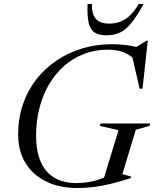

<svg xmlns="http://www.w3.org/2000/svg" viewBox="-20 -938 780 968"><path d="M365 -15Q392 -15 420.2 -19Q448.5 -23 477.5 -32.5Q506.5 -42 533.5 -58L496.5 -16L577.5 -281.5L483 -303.5L487 -315.5H738L734 -303.5L664.5 -283.5L597 -60L641 -48L638 -39.5Q584.5 -22.5 538.5 -11.2Q492.5 0 451 5Q409.5 10 369.5 10Q280.5 10 213.5 -22.5Q146.5 -55 109 -115.5Q71.5 -176 71.5 -260Q71.5 -341.5 95.5 -411.8Q119.5 -482 163 -537.8Q206.5 -593.5 265.8 -633.2Q325 -673 395.2 -694Q465.5 -715 542.5 -715Q569 -715 593.8 -713Q618.5 -711 643 -706.5Q667.5 -702 692 -695L649 -690L718 -732.5H725L698.5 -490.5H684L643.5 -666.5L666.5 -630.5Q634.5 -663.5 600.5 -675.5Q566.5 -687.5 522 -687.5Q458.5 -687.5 403 -666Q347.5 -644.5 303.2 -605.5Q259 -566.5 227.2 -512.5Q195.5 -458.5 178.8 -393.2Q162 -328 162 -255.5Q162 -175.5 185.5 -122Q209 -68.5 254.5 -41.8Q300 -15 365 -15ZM532 -819Q562.5 -819 588.5 -829.5Q614.5 -840 637 -861.8Q659.5 -883.5 679 -918H704Q670 -856.5 642 -821.8Q614 -787 584.2 -773.5Q554.5 -760 516 -760Q479 -760 457.2 -774Q435.5 -788 427.2 -822.2Q419 -856.5 421.5 -918H443.5Q442.5 -884 451.5 -862Q460.5 -840 480.2 -829.5Q500 -819 532 -819Z"/></svg>

Font: Newsreader 60pt
Style: Italic
Weight: 400
Italic angle: -17°
Designer: Hugues Gentile
Foundry: Production Type
Version: Version 1.003